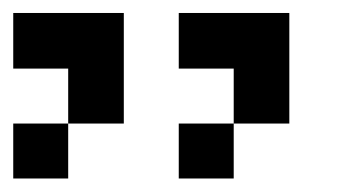

<svg xmlns="http://www.w3.org/2000/svg" viewBox="-20 -796 540 290"><path d="M250 -692.4V-776.4H417V-609.4H333V-692.4ZM250 -526.4V-609.4H333V-526.4ZM0 -692.4V-776.4H167V-609.4H83V-692.4ZM0 -526.4V-609.4H83V-526.4Z"/></svg>

Font: KH Dot kagurazaka 12
Style: Regular
Weight: 400
Designer: Original version for X68000 by Keitarou Hiraki (http://hp.vector.co.jp/authors/VA000874/) / TrueType conversion by Homem
Version: Version 1.00.20150527